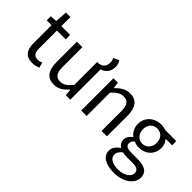

<svg xmlns="http://www.w3.org/2000/svg" viewBox="-64 -1390 2285 2285"><g transform="rotate(45 1079.0 -247.0)"><path d="M262 13C296 13 332 3 363 -7L345 -76C327 -68 303 -61 283 -61C220 -61 199 -99 199 -165V-469H347V-543H199V-696H123L113 -543L27 -538V-469H108V-168C108 -59 147 13 262 13Z M628 13C702 13 756 -26 807 -85H810L817 0H893V-509C945 -526 1000 -568 1000 -657C1000 -689 989 -720 974 -744L903 -712C912 -694 919 -671 919 -651C919 -576 878 -551 826 -543H802V-158C750 -94 711 -66 655 -66C583 -66 553 -109 553 -210V-543H461V-199C461 -60 513 13 628 13Z M1076 0H1168V-394C1222 -449 1260 -477 1316 -477C1388 -477 1419 -434 1419 -332V0H1510V-344C1510 -482 1458 -557 1344 -557C1270 -557 1213 -516 1162 -464H1160L1151 -543H1076Z M1869 250C2037 250 2144 163 2144 62C2144 -28 2080 -67 1955 -67H1848C1775 -67 1753 -92 1753 -126C1753 -156 1768 -174 1788 -191C1812 -179 1842 -172 1868 -172C1980 -172 2067 -245 2067 -361C2067 -408 2049 -448 2023 -473H2134V-543H1945C1926 -551 1899 -557 1868 -557C1759 -557 1665 -482 1665 -363C1665 -298 1700 -245 1736 -217V-213C1707 -193 1676 -157 1676 -112C1676 -69 1697 -40 1725 -23V-18C1674 13 1645 58 1645 105C1645 198 1737 250 1869 250ZM1868 -234C1806 -234 1753 -284 1753 -363C1753 -443 1805 -490 1868 -490C1933 -490 1984 -443 1984 -363C1984 -284 1931 -234 1868 -234ZM1882 187C1783 187 1725 150 1725 92C1725 61 1741 28 1780 0C1804 6 1830 8 1850 8H1944C2016 8 2054 26 2054 77C2054 133 1987 187 1882 187Z"/></g></svg>

Font: GenYoGothic2 TW R
Style: Regular
Weight: 400
Version: Version 2.100;PS 2.1;hotconv 16.6.51;makeotf.lib2.5.65220 DE